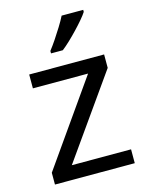

<svg xmlns="http://www.w3.org/2000/svg" viewBox="-116 -838 701 911"><g transform="rotate(-15 235.0 -383.0)"><path d="M431 0H39V-58L327 -468H56V-536H424V-470L140 -68H431ZM383 -756Q374 -742 357 -722Q340 -702 319.5 -680.5Q299 -659 278.5 -639.5Q258 -620 240 -606H182V-618Q197 -637 214.5 -663Q232 -689 249 -716.5Q266 -744 277 -766H383Z"/></g></svg>

Font: Noto Sans Balinese
Style: Regular
Weight: 400
Designer: Aditya Bayu, David Williams
Foundry: David Williams
Version: Version 2.003